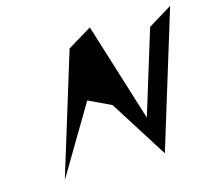

<svg xmlns="http://www.w3.org/2000/svg" viewBox="-88 -881 885 799"><g transform="rotate(-15 354.0 -481.5)"><path d="M97 -188 273 -484 370 -438 528 -188 708 -775 605 -712 494 -351 362 -775 258 -712Z"/></g></svg>

Font: bitstorm
Style: excnobl
Weight: 400
Version: Version 0.2